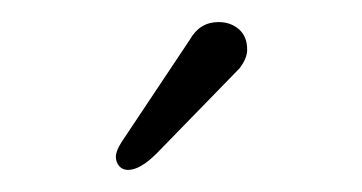

<svg xmlns="http://www.w3.org/2000/svg" viewBox="-20 -750 328 174"><path d="M85 -608Q85 -613 90 -621L152 -714Q161 -730 178 -730Q189 -730 196.5 -723.5Q204 -717 204 -705Q204 -697 197 -688L122 -611Q107 -596 96 -596Q91 -596 88 -599.5Q85 -603 85 -608Z"/></svg>

Font: Quicksand Light
Style: Regular
Weight: 300
Designer: Andrew Paglinawan
Foundry: Andrew Paglinawan
Version: Version 3.000